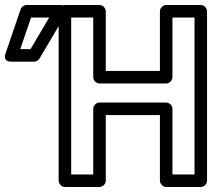

<svg xmlns="http://www.w3.org/2000/svg" viewBox="-45 -721 894 766"><path d="M643 -25V-287C643 -302.1 628.7 -312 618 -312H352C336.9 -312 327 -297.7 327 -287V-25H239V-651H327V-413C327 -397.9 341.3 -388 352 -388H618C633.1 -388 643 -402.3 643 -413V-651H731V-25ZM593 0C593 10.7 602.9 25 618 25H756C766.7 25 781 15.1 781 0V-676C781 -686.7 771.1 -701 756 -701H618C607.3 -701 593 -691.1 593 -676V-438H377V-676C377 -686.7 367.1 -701 352 -701H214C203.3 -701 189 -691.1 189 -676V0C189 10.7 198.9 25 214 25H352C362.7 25 377 15.1 377 0V-262H593ZM151.2 -651 76.7 -525H35.9L78.9 -651ZM216.5 -663.3C240.4 -703.7 195 -701 195 -701H61C51.7 -701 40.9 -694.6 37.3 -684.1L-22.7 -508.1C-35.1 -471.6 1 -475 1 -475H91C98.3 -475 107.9 -479.4 112.5 -487.3Z"/></svg>

Font: Fog Sans
Style: Outline
Weight: 700
Foundry: Intel Corporation
Version: Version 1.00